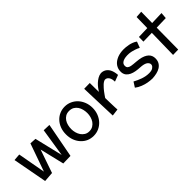

<svg xmlns="http://www.w3.org/2000/svg" viewBox="129 -1652 2664 2664"><g transform="rotate(-45 1461.0 -320.0)"><path d="M545.9 -78.1 611.8 -497.1 720.2 -493.2 623 17.1 478 21 392.1 -337.9 273.9 3.9 127.9 15.1 33.2 -491.2 133.8 -499 208 -88.9 353 -499 446.8 -493.2Z M1312 -236.8Q1312 -175.3 1291.5 -123Q1271 -70.8 1235.4 -32.2Q1199.7 6.3 1151.9 28.1Q1104 49.8 1049.8 49.8Q939 49.8 865.7 -29.3Q830.1 -66.9 809.6 -119.6Q789.1 -172.4 789.1 -236.8Q789.1 -301.8 809.6 -354.7Q830.1 -407.7 865.7 -445.3Q900.9 -482.9 948.2 -503.4Q995.6 -523.9 1049.8 -523.9Q1104 -523.9 1151.9 -502.2Q1199.7 -480.5 1235.4 -442.4Q1271 -403.8 1291.5 -351.3Q1312 -298.8 1312 -236.8ZM1209 -237.8Q1209 -272.9 1200.2 -309.1Q1191.4 -345.2 1172.4 -373.5Q1153.3 -402.3 1123 -420.2Q1092.8 -438 1049.8 -438Q1008.3 -438 978.5 -420.2Q948.7 -402.3 929.7 -373.5Q910.6 -345.2 901.9 -309.1Q893.1 -272.9 893.1 -237.8Q893.1 -202.6 902.6 -167.2Q912.1 -131.8 931.6 -103Q951.2 -74.7 980.7 -56.4Q1010.3 -38.1 1049.8 -38.1Q1091.3 -38.1 1121.3 -56.4Q1151.4 -74.7 1170.9 -103Q1190.4 -131.8 1199.7 -167.2Q1209 -202.6 1209 -237.8Z M1884.3 -311 1788.1 -274.9Q1787.6 -316.4 1776.6 -342.3Q1765.6 -368.2 1747.6 -381.3Q1730.5 -394 1709 -393.1Q1694.8 -390.6 1680.2 -381.8Q1665 -372.6 1648.7 -357.4Q1632.3 -342.3 1616.2 -323.7Q1607.9 -314.5 1600.1 -304.7Q1592.3 -294.9 1584.5 -285.2Q1569.3 -265.6 1555.7 -245.8Q1542 -226.1 1531.2 -210Q1531.7 -189.9 1532.2 -164.3Q1532.7 -138.7 1533.4 -114Q1534.2 -89.4 1534.7 -72.3Q1535.6 -41.5 1536.6 -16.8Q1537.6 7.8 1539.1 22.9L1434.1 36.1L1424.3 -237.8Q1423.3 -265.6 1422.4 -297.6Q1421.4 -329.6 1420.4 -358.2Q1419.4 -386.7 1418.9 -403.3Q1417 -472.2 1416 -506.8L1527.3 -508.8Q1527.8 -493.7 1527.8 -478.8Q1527.8 -463.9 1528.3 -448.2Q1528.3 -432.6 1528.3 -418.2Q1528.3 -403.8 1528.8 -391.1Q1529.3 -376 1529.3 -361.1Q1529.3 -346.2 1529.3 -332Q1543.5 -354.5 1564 -381.3Q1584.5 -408.2 1609.9 -432.1Q1635.7 -456.1 1666 -473.9Q1696.3 -491.7 1731 -496.1Q1769 -498 1802.2 -479.5Q1815.9 -471.7 1829.3 -458.7Q1842.8 -445.8 1854.5 -425.8Q1865.7 -405.3 1873.5 -377.2Q1881.3 -349.1 1884.3 -311Z M2414.1 -106.9Q2414.1 -60.5 2395.5 -29.1Q2377 2.4 2345.2 22.5Q2314 42 2272.9 51.5Q2231.9 61 2188 63Q2142.1 62 2097.2 53.7Q2057.6 46.9 2009.8 28.3Q1961.9 9.8 1923.8 -20L1971.2 -94.2Q1998 -80.1 2026.1 -66.9Q2054.2 -53.7 2083.5 -43.9Q2112.8 -33.7 2143.6 -27.8Q2174.3 -22 2207 -22Q2253.4 -22 2278.3 -37.4Q2303.2 -52.7 2311 -75.2Q2319.8 -104.5 2293.9 -131.3Q2289.1 -136.2 2282.7 -140.4Q2276.4 -144.5 2268.6 -148.4Q2252.9 -155.8 2230.5 -160.6Q2208 -165.5 2177.2 -167Q2133.3 -168.9 2092.5 -176Q2051.8 -183.1 2020 -198.2Q1987.8 -213.4 1967 -238Q1946.3 -262.7 1941.9 -299.8Q1938.5 -333.5 1946.8 -364.3Q1962.4 -420.4 2011.2 -456.5Q2023.4 -464.8 2036.4 -472.2Q2049.3 -479.5 2063.5 -485.4Q2091.8 -496.6 2123.3 -502.2Q2154.8 -507.8 2187 -507.8Q2206.1 -507.8 2231.9 -505.9Q2257.8 -503.9 2286.1 -498Q2314.5 -492.2 2343.3 -481.2Q2372.1 -470.2 2397 -452.1L2363.3 -362.8Q2331.1 -379.9 2302 -389.4Q2272.9 -398.9 2250.5 -404.3Q2237.3 -407.2 2224.9 -409.2Q2212.4 -411.1 2201.2 -412.1Q2124.5 -416.5 2081.8 -396Q2039.1 -375.5 2039.1 -334Q2039.1 -304.7 2055.2 -291.3Q2071.3 -277.8 2099.1 -272Q2115.2 -268.6 2140.4 -266.4Q2165.5 -264.2 2193.1 -261.7Q2220.7 -259.3 2243.2 -255.9Q2291 -248.5 2323.7 -233.9Q2356.4 -219.2 2376.5 -199.7Q2396.5 -180.2 2405.3 -156.5Q2414.1 -132.8 2414.1 -106.9Z M2630.4 -482.9 2634.3 -696.8 2731.4 -703.1 2728 -484.9 2917.5 -491.2 2910.2 -399.9 2727.1 -395 2723.1 30.8 2620.1 33.2 2628.4 -392.1 2459.5 -388.2 2461.4 -478Z"/></g></svg>

Font: Preahvihear
Style: Regular
Weight: 400
Designer: Danh Hong
Version: Version 8.002; ttfautohint (v1.8.3)